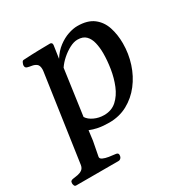

<svg xmlns="http://www.w3.org/2000/svg" viewBox="-202 -634 957 981"><g transform="rotate(-30 276.0 -143.5)"><path d="M-29.3 208Q-37.1 208 -39.8 200.9Q-42.5 193.8 -42.5 188.5Q-42.5 178.7 -37.6 174.8Q-32.7 170.9 -22.9 169.9Q-10.7 168.5 3.7 165.8Q18.1 163.1 29.3 155Q40.5 147 43.5 129.9L117.2 -379.9Q117.7 -383.3 117.9 -386.5Q118.2 -389.6 118.2 -392.6Q118.2 -415.5 106.7 -424.1Q95.2 -432.6 80.1 -434.8Q64.9 -437 54.2 -440.4Q48.8 -442.4 46.1 -446.5Q43.5 -450.7 43.9 -459.5Q44.9 -464.8 48.6 -473.1Q52.2 -481.4 58.6 -481.9Q110.4 -484.9 152.6 -485.8Q194.8 -486.8 217.3 -486.8Q221.2 -486.8 225.3 -483.9Q229.5 -481 229.5 -472.2L218.3 -396Q240.2 -431.2 269.3 -452.9Q298.3 -474.6 328.1 -484.6Q357.9 -494.6 382.3 -494.6Q442.4 -494.6 477.1 -468Q511.7 -441.4 526.1 -397.5Q540.5 -353.5 540.5 -301.8Q540.5 -241.2 522.2 -184.6Q503.9 -127.9 469.2 -83Q434.6 -38.1 386.2 -11.7Q337.9 14.6 278.3 14.6Q242.7 14.6 215.1 9.3Q187.5 3.9 166.5 -4.9L159.2 52.7L142.6 139.2Q141.6 149.4 154.8 155.5Q168 161.6 187.7 164.8Q207.5 168 226.6 169.9Q240.7 171.4 240.7 183.1Q240.7 194.8 234.6 201.4Q228.5 208 220.7 208ZM274.9 -31.7Q319.3 -31.7 348.9 -58.6Q378.4 -85.4 395.8 -127.9Q413.1 -170.4 420.7 -218.3Q428.2 -266.1 428.2 -307.6Q428.2 -341.3 421.4 -370.4Q414.6 -399.4 397.5 -416.7Q380.4 -434.1 348.1 -434.1Q326.7 -434.1 301.5 -420.9Q276.4 -407.7 253.4 -387.5Q230.5 -367.2 215.8 -345.2L178.2 -76.2Q190.4 -56.6 217.3 -44.2Q244.1 -31.7 274.9 -31.7Z"/></g></svg>

Font: Gelasio Medium
Style: Italic
Weight: 500
Italic angle: -8.5°
Designer: Eben Sorkin
Foundry: Eben Sorkin
Version: Version 1.008